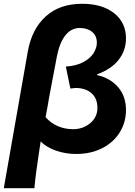

<svg xmlns="http://www.w3.org/2000/svg" viewBox="-46 -801 715 1015"><path d="M388 -781Q494 -781 557 -731.5Q620 -682 620 -598Q620 -534 581 -484.5Q542 -435 467 -408L468 -404Q537 -388 578.5 -340Q620 -292 620 -219Q620 -155 587.5 -102Q555 -49 495 -18Q435 13 356 13Q301 13 250.5 -4.5Q200 -22 169 -53L160 6Q153 53 146 103.5Q139 154 136 194H-26L101 -529Q122 -647 195.5 -714Q269 -781 388 -781ZM469 -231Q469 -281 437.5 -308.5Q406 -336 353 -336Q346 -336 326 -333L302 -449Q359 -453 396 -473.5Q433 -494 449.5 -521.5Q466 -549 466 -575Q466 -612 441 -632.5Q416 -653 376 -653Q330 -653 299.5 -614Q269 -575 255 -504L214 -288Q208 -249 195 -182Q222 -150 260 -134Q298 -118 340 -118Q393 -118 431 -150Q469 -182 469 -231Z"/></svg>

Font: Nebula Sans Bold
Style: Regular
Weight: 700
Italic angle: -9°
Designer: Paul D. Hunt for Adobe (as Source Sans)
Foundry: Nebula Entertainment & Broadcasting LLC
Version: Version 1.010